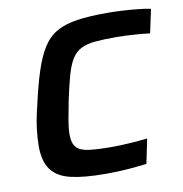

<svg xmlns="http://www.w3.org/2000/svg" viewBox="-79 -771 815 854"><g transform="rotate(-10 328.0 -344.0)"><path d="M330 8Q234 8 174 -6Q114 -20 86 -58Q58 -96 58 -165Q58 -200 63.5 -244Q69 -288 83 -344Q103 -434 123.5 -496.5Q144 -559 169.5 -598.5Q195 -638 232.5 -659Q270 -680 325 -688Q380 -696 459 -696Q492 -696 528.5 -694Q565 -692 598.5 -688.5Q632 -685 656 -680L633 -573Q601 -577 573 -579Q545 -581 522.5 -582Q500 -583 484 -583Q425 -583 386 -579.5Q347 -576 322 -563Q297 -550 280.5 -524Q264 -498 251.5 -454Q239 -410 225 -344Q215 -294 208.5 -256.5Q202 -219 202 -192Q202 -152 219 -133.5Q236 -115 275.5 -110Q315 -105 381 -105Q416 -105 460.5 -108Q505 -111 539 -115L516 -4Q492 -1 460 2Q428 5 394 6.5Q360 8 330 8Z"/></g></svg>

Font: Saira SemiExpanded SemiBold
Style: Italic
Weight: 600
Width: 6
Italic angle: -12°
Designer: Hector Gatti with collaboration of the Omnibus-Type team
Foundry: Omnibus-Type
Version: Version 1.101